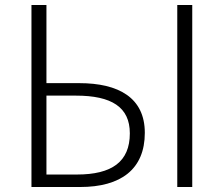

<svg xmlns="http://www.w3.org/2000/svg" viewBox="-20 -749 896 769"><path d="M106 0H301C464 0 560 -71 560 -217C560 -357 456 -416 297 -416H166V-729H106ZM166 -50V-366H284C427 -366 500 -320 500 -215C500 -101 428 -50 288 -50ZM690 0H750V-729H690Z"/></svg>

Font: Noto Sans CJK Light
Style: Regular
Weight: 300
Designer: Ryoko NISHIZUKA (kana & ideographs); Paul D. Hunt (Latin, Greek & Cyrillic); Wenlong ZHANG (bopomofo); Sandoll Communica
Foundry: Adobe Systems Incorporated
Version: Version 1.000;PS 1;hotconv 1.0.78;makeotf.lib2.5.61930